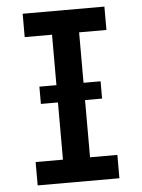

<svg xmlns="http://www.w3.org/2000/svg" viewBox="-53 -777 605 819"><g transform="rotate(-5 250.0 -367.5)"><path d="M75 0H425V-100H308V-635H425V-735H75V-635H192V-100H75ZM119 -345H381V-419H119Z"/></g></svg>

Font: Iosevka SS09
Style: Bold
Weight: 700
Monospace: yes
Designer: Belleve Invis
Foundry: Belleve Invis
Version: Version 5.2.1; ttfautohint (v1.8.3)